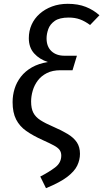

<svg xmlns="http://www.w3.org/2000/svg" viewBox="-20 -770 541 1006"><path d="M335 -750Q389 -750 429.5 -734Q470 -718 501 -690L452 -639Q425 -659 399 -668.5Q373 -678 340 -678Q292 -678 267 -660.5Q242 -643 233 -617.5Q224 -592 224 -569Q224 -526 249.5 -502Q275 -478 318 -478H383L360 -402H297Q255 -402 225.5 -387Q196 -372 178 -348Q160 -324 151.5 -295Q143 -266 143 -238Q143 -202 154.5 -179.5Q166 -157 191.5 -140.5Q217 -124 259 -106Q303 -87 334.5 -68Q366 -49 382.5 -24.5Q399 0 399 36Q399 68 384.5 98Q370 128 332 157Q294 186 221 216L191 155Q236 132 268.5 107.5Q301 83 301 45Q301 28 292.5 16Q284 4 263 -7.5Q242 -19 204 -36Q153 -59 118 -83.5Q83 -108 64.5 -144Q46 -180 46 -235Q46 -271 56.5 -305Q67 -339 89.5 -368Q112 -397 147 -417Q182 -437 231 -445Q187 -459 159 -490Q131 -521 131 -570Q131 -608 145.5 -640.5Q160 -673 187.5 -697.5Q215 -722 252.5 -736Q290 -750 335 -750Z"/></svg>

Font: Fira Sans Variable
Style: Italic
Weight: 397
Italic angle: -8°
Designer: Carrois Corporate & Edenspiekermann AG
Foundry: Carrois Corporate GbR & Edenspiekermann AG
Version: Version 4.202